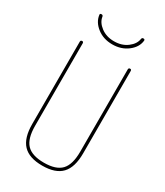

<svg xmlns="http://www.w3.org/2000/svg" viewBox="-226 -1010 953 1110"><g transform="rotate(30 250.0 -455.0)"><path d="M80.1 -169.9V-719.7Q80.1 -729.5 89.8 -730Q99.6 -730.5 99.6 -719.7V-169.9Q99.6 -84 134.8 -46.9Q169.9 -9.8 250 -9.8Q330.1 -9.8 365.2 -46.9Q400.4 -84 400.4 -169.9V-719.7Q400.4 -729.5 410.2 -730Q419.9 -730.5 419.9 -719.7V-169.9Q419.9 -77.1 378.9 -33.7Q337.9 9.8 250 9.8Q162.1 9.8 121.1 -33.7Q80.1 -77.1 80.1 -169.9ZM100.6 -910.2Q98.6 -919.9 110.4 -919.9Q119.1 -919.9 121.1 -911.1Q126 -875 162.1 -847.7Q198.2 -820.3 250 -820.3Q301.8 -820.3 337.9 -847.7Q374 -875 378.9 -911.1Q380.9 -919.9 389.6 -919.9Q400.4 -919.9 399.4 -910.2Q394.5 -865.2 352.1 -832.5Q309.6 -799.8 250 -799.8Q190.4 -799.8 148.4 -832.5Q106.4 -865.2 100.6 -910.2Z"/></g></svg>

Font: Rounded-X Mgen+ 1mn thin
Style: Regular
Weight: 100
Designer: [Source Han Sans]
Ryoko NISHIZUKA  (kana & ideographs); Paul D. Hunt (Latin, Greek & Cyrillic); Wenlong ZHANG  (bopomofo
Version: Version 1.059.20150602